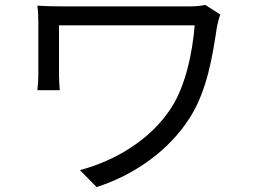

<svg xmlns="http://www.w3.org/2000/svg" viewBox="-20 -726 1040 781"><path d="M876 -667 815 -706C798 -702 774 -700 752 -700C696 -700 272 -700 239 -700C196 -700 159 -701 132 -703C135 -681 136 -659 136 -636C136 -594 136 -454 136 -423C136 -404 135 -383 132 -359H223C221 -383 220 -408 220 -423C220 -454 220 -594 220 -623C292 -623 715 -623 772 -623C762 -505 734 -377 677 -288C595 -160 452 -73 305 -34L373 35C534 -17 671 -119 752 -247C824 -360 845 -502 863 -620C865 -630 872 -657 876 -667Z"/></svg>

Font: Noto Sans CJK SC
Style: Regular
Weight: 400
Designer: Ryoko NISHIZUKA 西塚涼子 (kana, bopomofo & ideographs); Paul D. Hunt (Latin, Greek & Cyrillic); Sandoll Communications 산돌커뮤니
Foundry: Adobe
Version: Version 2.004;hotconv 1.0.118;makeotfexe 2.5.65603